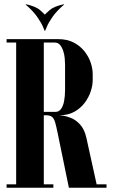

<svg xmlns="http://www.w3.org/2000/svg" viewBox="-20 -883 541 903"><path d="M56 -699H253Q296 -699 326.5 -683Q357 -667 377 -642Q397 -617 406.5 -588.5Q416 -560 416 -534V-506Q416 -481 406.5 -452.5Q397 -424 377.5 -398.5Q358 -373 329 -357Q300 -341 260 -341H186V0H56ZM286 -461V-579Q286 -591 284.5 -608.5Q283 -626 277.5 -643Q272 -660 262.5 -671.5Q253 -683 236 -683H186V-357H242Q257 -357 267 -370.5Q277 -384 281.5 -407.5Q286 -431 286 -461ZM11 -683V-699H56V-683ZM11 0V-16H56V0ZM186 0V-16H231V0ZM196 -341H258Q260 -341 276 -339Q292 -337 314.5 -328Q337 -319 357 -297Q377 -275 386 -236L438 0H304L252 -253Q245 -288 239.5 -307Q234 -326 224.5 -333.5Q215 -341 196 -341ZM429 -16H481V0H429ZM280 -863 282 -862Q246 -831 227 -803.5Q208 -776 201 -758.5Q194 -741 192 -738H190V-813Q192 -816 212.5 -834.5Q233 -853 280 -863ZM102 -863Q149 -853 169.5 -834.5Q190 -816 192 -813V-738H190Q189 -741 181.5 -758.5Q174 -776 155 -803.5Q136 -831 100 -862Z"/></svg>

Font: Emberly Black
Style: Regular
Weight: 900
Designer: Rajesh Rajput
Foundry: Rajesh Rajput
Version: Version 1.000